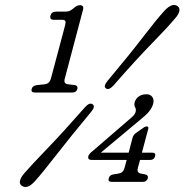

<svg xmlns="http://www.w3.org/2000/svg" viewBox="-20 -735 745 776"><path d="M197 -655Q179.5 -655 184 -672Q188.5 -688 206.5 -688H244Q256 -688 264 -692.2Q272 -696.5 282 -705.5Q292.5 -714 303 -714Q320.5 -714 315.5 -695.5L241.5 -416Q236.5 -397 254 -394.5L283 -391Q296 -388.5 292.5 -375Q288.5 -361 272.5 -361H121.5Q104 -361 108 -375.5Q111 -388.5 129 -391L161.5 -394.5Q180 -397 185.5 -416.5L243.5 -634Q246.5 -646.5 243.5 -650.8Q240.5 -655 230.5 -655ZM515.5 -177.5Q519 -189.5 528 -196.5L557.5 -217Q566 -224 573 -224Q582 -224 579 -213.5L553.5 -118H595.5Q610.5 -118 607 -104Q603 -88.5 587 -88.5H546L537 -55.5Q532 -36.5 549.5 -33.5L567.5 -30Q580 -27 577.5 -14.5Q573 0 557.5 0H432Q415 0 419.5 -14.5Q422.5 -27.5 437.5 -30L459 -33.5Q478 -36.5 483 -55.5L492 -88.5H351Q333.5 -88.5 337 -104Q340 -113.5 355 -125L501.5 -251.5Q511.5 -259.5 518.5 -266.8Q525.5 -274 528 -282Q531 -294 526 -301.5Q521 -309 524.5 -322.5Q528.5 -336 540.8 -345Q553 -354 572.5 -354Q587.5 -354 595.5 -343.2Q603.5 -332.5 599 -315Q594.5 -300 583.8 -286Q573 -272 548 -252L387.5 -118H500ZM439.5 -390.5Q419.5 -368.5 408 -378Q396.5 -386 415 -408.5Q503.5 -514 558.2 -585.5Q613 -657 645 -692Q676.5 -725.5 698 -710Q708 -702.5 704.5 -688.8Q701 -675 687.5 -660.5Q658.5 -625.5 594.2 -559.8Q530 -494 439.5 -390.5ZM323 -301Q342 -322.5 354.5 -313.5Q366.5 -304.5 348 -282.5Q264 -181.5 207.8 -109Q151.5 -36.5 121 -2.5Q89.5 32 67.5 15.5Q57.5 8 61 -5.5Q64.5 -19 78 -34.5Q107 -68 171.8 -135.2Q236.5 -202.5 323 -301Z"/></svg>

Font: Fraunces 72pt S100 Light
Style: Italic
Weight: 300
Italic angle: -16°
Version: Version 1.000; ttfautohint (v1.8.3)